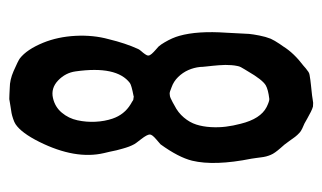

<svg xmlns="http://www.w3.org/2000/svg" viewBox="-162 -539 703 419"><g transform="rotate(-90 189.5 -329.5)"><path d="M185.1 -565.4Q165.5 -561 153.1 -546.1Q140.6 -531.2 136.5 -512Q132.3 -492.7 133.3 -472.7Q134.3 -452.6 140.1 -435.5Q148.9 -409.7 171.4 -396Q171.9 -396 174.3 -394.3Q176.8 -392.6 177.2 -392.6L180.2 -390.6Q182.6 -389.6 183.1 -389.9Q183.6 -390.1 186.3 -389.4Q189 -388.7 189.9 -389.6Q212.9 -394 217.8 -397.5Q255.9 -426.3 243.2 -516.1Q240.2 -538.1 223.4 -554.2Q206.5 -570.3 185.1 -565.4ZM192.4 -310.5Q189 -310.5 185.1 -308.8Q181.2 -307.1 175.8 -304.2Q170.4 -301.3 168.9 -300.3Q153.3 -292.5 142.6 -279.8Q131.8 -267.1 127.2 -252.7Q122.6 -238.3 121.6 -220.9Q120.6 -203.6 122.6 -188Q124.5 -172.4 128.9 -155.8Q139.6 -112.3 165.5 -99.1Q178.7 -92.8 183.1 -93.3Q203.6 -95.7 212.9 -101.1Q225.1 -108.4 243.7 -140.6Q244.6 -142.6 247.6 -147Q250.5 -151.4 252.4 -155.3Q254.4 -159.2 254.9 -162.6Q256.3 -168.9 256.8 -176Q257.3 -183.1 257.3 -189.2Q257.3 -195.3 256.6 -203.6Q255.9 -211.9 255.4 -217Q254.9 -222.2 253.9 -231Q252.9 -239.7 252.9 -244.1Q251.5 -257.8 246.1 -270Q240.7 -282.2 231 -292.2Q221.2 -302.2 208.5 -306.6Q208 -306.6 203.9 -308.3Q199.7 -310.1 197.3 -310.5Q194.8 -311 192.4 -310.5ZM179.7 -660.2Q181.6 -661.1 193.6 -660.4Q205.6 -659.7 207.5 -659.7Q224.6 -659.7 243.7 -651.4Q266.1 -641.6 271.5 -637.7Q291 -622.6 305.7 -586.9Q318.8 -554.7 320.8 -516.1Q322.8 -477.5 313.5 -443.8Q304.7 -407.2 292 -379.4Q291 -377 287.4 -372.8Q283.7 -368.7 280.8 -364.5Q277.8 -360.4 277.8 -357.4Q277.8 -354 281.5 -349.9Q285.2 -345.7 290.5 -341.1Q295.9 -336.4 297.4 -335Q301.8 -330.1 306.6 -321.8Q311.5 -313.5 315.2 -305.2Q318.8 -296.9 320.8 -289.6Q332 -250 327.6 -187Q327.1 -182.1 326.4 -163.8Q325.7 -145.5 325 -137.2Q324.2 -128.9 321.5 -115Q318.8 -101.1 314.5 -90.3Q312.5 -85.9 309.8 -81.3Q307.1 -76.7 303.2 -70.8Q299.3 -64.9 297.4 -62.5Q283.2 -39.6 255.4 -18.6Q254.4 -17.6 249.8 -13.7Q245.1 -9.8 241.9 -7.8Q238.8 -5.9 235.4 -5.4Q230.5 -4.4 224.4 -3.7Q218.3 -2.9 213.4 -2.4Q208.5 -2 202.1 -1.2Q195.8 -0.5 190.9 0Q189.5 0 183.1 1.2Q176.8 2.4 174.6 2.4Q172.4 2.4 166.5 2Q161.1 0.5 154.8 -2.7Q148.4 -5.9 140.6 -10.3Q132.8 -14.6 129.4 -16.6Q127.4 -17.6 124 -19Q120.6 -20.5 118.4 -21.5Q116.2 -22.5 113.5 -24.2Q110.8 -25.9 108.9 -27.8Q104.5 -31.7 100.3 -37.1Q96.2 -42.5 91.3 -49.6Q86.4 -56.6 83.5 -60.1Q81.5 -62.5 75.9 -68.8Q70.3 -75.2 66.7 -80.3Q63 -85.4 61 -90.3Q59.1 -94.7 57.6 -100.3Q56.2 -106 55.7 -110.8Q55.2 -115.7 54.2 -122.1Q53.2 -128.4 52.7 -132.3Q36.6 -212.9 48.3 -261.7Q55.7 -291.5 84 -330.6Q85 -331.5 95.2 -340.3Q105.5 -349.1 105.5 -354Q105.5 -359.9 95.5 -372.8Q85.4 -385.7 84.5 -387.7Q81.5 -393.1 79.1 -399.4Q76.7 -405.8 74.5 -413.8Q72.3 -421.9 71 -426.8Q69.8 -431.6 67.9 -441.4Q65.9 -451.2 64.9 -454.1Q50.3 -516.6 89.4 -595.2Q108.9 -634.3 127.9 -647Q132.3 -649.9 139.6 -652.3Q147 -654.8 152.3 -655.8Q157.7 -656.7 167.5 -658.2Q177.2 -659.7 179.7 -660.2Z"/></g></svg>

Font: Dehalvi Khush Khat
Style: Regular
Weight: 400
Version: Version 002.500